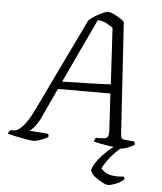

<svg xmlns="http://www.w3.org/2000/svg" viewBox="-87 -772 862 1024"><g transform="rotate(5 343.5 -260.0)"><path d="M113 0Q103 0 78 -4Q53 -8 24.5 -14Q-4 -20 -27 -26Q-25 -31 -20.5 -37.5Q-16 -44 -12 -46H3Q51 -46 111 -171L349 -666Q363 -678 383 -690.5Q403 -703 422 -711.5Q441 -720 450 -720Q460 -720 477.5 -712Q495 -704 512.5 -693.5Q530 -683 538 -673L576 -73Q578 -59 580.5 -54.5Q583 -50 597 -48L649 -43Q651 -42 652 -35.5Q653 -29 653 -26Q639 -16 617.5 -8Q596 0 585 0Q575 0 554.5 -2.5Q534 -5 510 -9Q486 -13 466 -17Q446 -21 435 -24Q437 -39 445 -45H460Q481 -45 492.5 -47Q504 -49 508.5 -60Q513 -71 511 -97L500 -287H219L144 -125Q129 -94 113 -75.5Q97 -57 88 -52L187 -44Q189 -42 190.5 -37.5Q192 -33 190 -26Q173 -16 150 -8Q127 0 113 0ZM238 -328Q327 -330 389 -331.5Q451 -333 498 -336L481 -637Q465 -649 444 -659.5Q423 -670 399 -671ZM526 200Q520 200 499.5 190Q479 180 458.5 164Q438 148 433 129Q438 108 456.5 81.5Q475 55 502 29Q529 3 557 -14H600Q573 4 549.5 28.5Q526 53 510 76.5Q494 100 487 115Q510 141 541.5 147Q573 153 609 148Q612 152 613.5 154.5Q615 157 614 162Q598 179 571 189.5Q544 200 526 200Z"/></g></svg>

Font: Texturina Thin
Style: Italic
Weight: 100
Italic angle: -11°
Designer: Guillermo Torres Carreño
Foundry: Omnibus-Type
Version: Version 1.002; ttfautohint (v1.8.3)